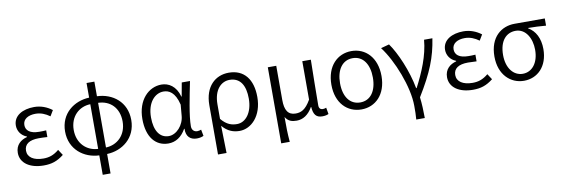

<svg xmlns="http://www.w3.org/2000/svg" viewBox="-61 -1166 5376 1837"><g transform="rotate(-10 2627.5 -247.0)"><path d="M278 13C354 13 409 -4 474 -55L438 -110C386 -67 341 -53 286 -53C192 -53 134 -91 134 -155C134 -218 182 -252 275 -252C302 -252 326 -251 358 -249V-314C331 -312 313 -312 291 -312C200 -312 161 -348 161 -400C161 -459 216 -488 284 -488C335 -488 379 -470 422 -439L455 -494C406 -531 348 -554 282 -554C173 -554 80 -506 80 -409C80 -358 110 -309 166 -288V-283C105 -267 53 -226 53 -148C53 -49 144 13 278 13Z M817 -53C708 -57 618 -139 618 -271C618 -403 708 -484 817 -487ZM817 199H893V10C1040 5 1177 -95 1177 -271C1177 -447 1044 -546 893 -551V-693H817V-551C671 -545 534 -447 534 -271C534 -95 671 5 817 10ZM893 -487C1009 -484 1093 -404 1093 -271C1093 -138 1002 -57 893 -53Z M1489 13C1560 13 1618 -25 1660 -99H1664C1661 -23 1703 13 1765 13C1796 13 1817 6 1831 -1L1819 -63C1808 -59 1794 -55 1781 -55C1751 -55 1728 -75 1728 -112C1728 -213 1766 -396 1795 -540H1715L1691 -407H1688C1659 -514 1588 -554 1519 -554C1395 -554 1283 -446 1283 -260C1283 -82 1367 13 1489 13ZM1505 -56C1418 -56 1367 -131 1367 -261C1367 -408 1445 -485 1527 -485C1578 -485 1638 -459 1668 -333L1659 -230C1653 -135 1579 -56 1505 -56Z M1937 199H2020C2018 101 2017 33 2014 -66C2065 -6 2121 13 2181 13C2294 13 2403 -94 2403 -278C2403 -448 2323 -554 2173 -554C2044 -554 1937 -463 1937 -279ZM2168 -56C2119 -56 2069 -68 2015 -133V-274C2015 -417 2088 -485 2169 -485C2275 -485 2320 -401 2320 -277C2320 -141 2252 -56 2168 -56Z M2551 199H2634C2627 113 2626 66 2626 -44C2653 1 2689 11 2736 11C2796 11 2850 -22 2891 -94H2894C2899 -19 2925 13 2984 13C3012 13 3030 8 3045 1L3034 -62C3020 -57 3011 -55 3001 -55C2978 -55 2963 -68 2963 -97C2963 -234 2967 -391 2969 -540H2886V-167C2833 -74 2787 -58 2737 -58C2663 -58 2633 -110 2633 -207V-540H2551Z M3365 13C3500 13 3608 -89 3608 -269C3608 -451 3500 -554 3365 -554C3229 -554 3121 -451 3121 -269C3121 -89 3229 13 3365 13ZM3365 -55C3264 -55 3205 -139 3205 -269C3205 -399 3264 -485 3365 -485C3465 -485 3524 -399 3524 -269C3524 -139 3465 -55 3365 -55Z M3863 199H3946C3946 137 3943 60 3935 -4C4068 -221 4122 -358 4150 -540H4069C4056 -386 3991 -236 3919 -97H3914C3883 -268 3801 -457 3731 -554L3650 -532C3758 -391 3867 -118 3867 67C3867 125 3867 150 3863 199Z M4448 13C4524 13 4579 -4 4644 -55L4608 -110C4556 -67 4511 -53 4456 -53C4362 -53 4304 -91 4304 -155C4304 -218 4352 -252 4445 -252C4472 -252 4496 -251 4528 -249V-314C4501 -312 4483 -312 4461 -312C4370 -312 4331 -348 4331 -400C4331 -459 4386 -488 4454 -488C4505 -488 4549 -470 4592 -439L4625 -494C4576 -531 4518 -554 4452 -554C4343 -554 4250 -506 4250 -409C4250 -358 4280 -309 4336 -288V-283C4275 -267 4223 -226 4223 -148C4223 -49 4314 13 4448 13Z M4944 13C5075 13 5178 -85 5178 -254C5178 -359 5137 -435 5069 -474V-478C5129 -478 5180 -475 5242 -470V-540H4948C4821 -540 4704 -454 4704 -264C4704 -86 4815 13 4944 13ZM4944 -55C4855 -55 4788 -135 4788 -264C4788 -404 4856 -472 4946 -472C5043 -472 5099 -373 5099 -261C5099 -134 5034 -55 4944 -55Z"/></g></svg>

Font: ChiuKong Gothic MN Normal
Style: Regular
Weight: 350
Designer: Ryoko NISHIZUKA 西塚涼子 (kana, bopomofo & ideographs); Paul D. Hunt (Latin, Greek & Cyrillic); Sandoll Communications 산돌커뮤니
Foundry: Adobe
Version: Version 1.300